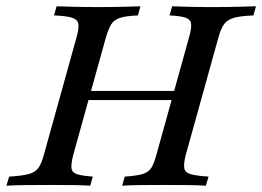

<svg xmlns="http://www.w3.org/2000/svg" viewBox="-34 -591 834 611"><path d="M354.8 0 362.9 -29Q401.6 -31.5 420.6 -37.5Q439.5 -43.5 448 -57.7Q456.5 -71.8 463.7 -98.4L567.7 -472.6Q575.8 -500.8 574.2 -514.9Q572.6 -529 556.5 -534.7Q540.3 -540.3 505.6 -541.9L513.7 -571Q533.9 -570.2 566.5 -569.4Q599.2 -568.5 640.3 -568.5Q683.9 -568.5 720.2 -569.4Q756.5 -570.2 780.6 -571L772.6 -541.9Q731.5 -540.3 710.5 -534.3Q689.5 -528.2 679.4 -514.5Q669.4 -500.8 661.3 -472.6L557.3 -98.4Q550 -70.2 552.4 -56Q554.8 -41.9 573 -36.7Q591.1 -31.5 629.8 -29L621 0Q599.2 -1.6 563.7 -2Q528.2 -2.4 484.7 -2.4Q442.7 -2.4 409.3 -2Q375.8 -1.6 354.8 0ZM-13.7 0 -4.8 -29Q36.3 -31.5 57.3 -37.1Q78.2 -42.7 88.3 -56.9Q98.4 -71 105.6 -98.4L209.7 -472.6Q217.7 -500.8 215.3 -514.9Q212.9 -529 195.2 -534.7Q177.4 -540.3 137.9 -541.9L146 -571Q167.7 -570.2 202.8 -569.4Q237.9 -568.5 282.3 -568.5Q322.6 -568.5 356.5 -569.4Q390.3 -570.2 412.9 -571L404.8 -541.9Q366.1 -540.3 347.2 -533.9Q328.2 -527.4 319.8 -513.3Q311.3 -499.2 303.2 -472.6L199.2 -98.4Q191.9 -70.2 193.5 -56Q195.2 -41.9 211.3 -36.7Q227.4 -31.5 261.3 -29L253.2 0Q233.1 -1.6 200 -2Q166.9 -2.4 126.6 -2.4Q81.5 -2.4 45.6 -2Q9.7 -1.6 -13.7 0ZM222.6 -272.6 230.6 -301.6H541.1L532.3 -272.6Z"/></svg>

Font: Playfair 5pt SemiExpanded Light Medium
Style: Italic
Weight: 500
Italic angle: -15.6°
Version: Version 2.001;gftools[0.9.30]